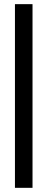

<svg xmlns="http://www.w3.org/2000/svg" viewBox="-20 -715 231 934"><path d="M138.2 198.7H52.7V-694.8H138.2Z"/></svg>

Font: Kawthoolei
Style: Bold
Weight: 700
Designer: Moe Zed
Foundry: Moe Zed
Version: Version 1.000;July 10, 2024;FontCreator 14.0.0.2901 32-bit